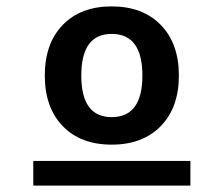

<svg xmlns="http://www.w3.org/2000/svg" viewBox="-20 -760 699 600"><path d="M84 -180V-257H575V-180ZM176 -682Q232 -740 329 -740Q426 -740 482.5 -682Q539 -624 539 -524Q539 -424 482.5 -366Q426 -308 329 -308Q232 -308 176 -366Q120 -424 120 -524Q120 -624 176 -682ZM329 -394Q425 -394 425 -524Q425 -654 329 -654Q234 -654 234 -524Q234 -394 329 -394Z"/></svg>

Font: M PLUS 1p
Style: Bold
Weight: 700
Version: Version 1.062